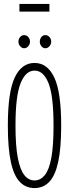

<svg xmlns="http://www.w3.org/2000/svg" viewBox="-20 -948 353 979"><path d="M156 11Q112 11 81.5 -20Q51 -51 35.5 -121Q20 -191 20 -308Q20 -478 55 -552.5Q90 -627 156 -627Q222 -627 257 -552.5Q292 -478 292 -308Q292 -191 276.5 -121Q261 -51 230.5 -20Q200 11 156 11ZM156 -28Q186 -28 208 -54.5Q230 -81 241.5 -142Q253 -203 253 -308Q253 -459 227.5 -523.5Q202 -588 156 -588Q111 -588 85 -523.5Q59 -459 59 -308Q59 -203 71 -142Q83 -81 104.5 -54.5Q126 -28 156 -28ZM103 -702Q92 -702 83 -712Q74 -722 74 -735Q74 -749 82.5 -759Q91 -769 103 -769Q115 -769 124 -759.5Q133 -750 133 -735Q133 -722 124 -712Q115 -702 103 -702ZM211 -702Q200 -702 191.5 -712Q183 -722 183 -735Q183 -749 191 -759Q199 -769 211 -769Q223 -769 232 -759.5Q241 -750 241 -735Q241 -722 232 -712Q223 -702 211 -702ZM79 -889V-928H232V-889Z"/></svg>

Font: Inconsolata ExtraCondensed Light
Style: Regular
Weight: 300
Width: 2
Monospace: yes
Designer: Raph Levien, Cyreal, Brenton Simpson
Foundry: Raph Levien, Cyreal, Google
Version: Version 3.100; ttfautohint (v1.8.4.7-5d5b)